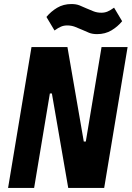

<svg xmlns="http://www.w3.org/2000/svg" viewBox="-20 -931 652 951"><path d="M237 -468H227L149 0H20L136 -698H314L395 -230H405L483 -698H612L496 0H318ZM461 -762Q438 -762 421.5 -768.5Q405 -775 388 -783Q368 -792 350.5 -798.5Q333 -805 313 -805Q296 -805 282 -799Q268 -793 250 -780L210 -847Q232 -874 263 -892.5Q294 -911 334 -911Q357 -911 373.5 -904.5Q390 -898 407 -890Q427 -881 444.5 -874.5Q462 -868 482 -868Q499 -868 513 -874Q527 -880 545 -893L585 -826Q563 -799 532 -780.5Q501 -762 461 -762Z"/></svg>

Font: IBM Plex Mono
Style: Bold Italic
Weight: 700
Italic angle: -9°
Monospace: yes
Designer: Mike Abbink, Paul van der Laan, Pieter van Rosmalen
Foundry: Bold Monday
Version: Version 2.3